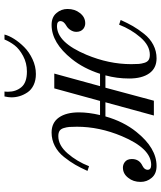

<svg xmlns="http://www.w3.org/2000/svg" viewBox="49 -755 718 856"><g transform="rotate(-90 408.0 -327.0)"><path d="M402 -635Q402 -648 406 -666H428Q427 -661 427 -650Q427 -615 447.5 -590.5Q468 -566 517 -566Q555 -566 586.5 -583Q618 -600 634 -621Q650 -642 660 -666H682Q677 -646 662.5 -623Q648 -600 626 -578Q604 -556 572 -541Q540 -526 506 -526Q478 -526 457 -536Q436 -546 424.5 -563Q413 -580 407.5 -598Q402 -616 402 -635ZM25 -59Q25 -92 43 -114Q61 -138 89 -138Q102 -138 113 -130Q127 -120 127 -98Q127 -65 97 -51Q79 -42 79 -28Q79 -12 101 -12Q174 -12 229 -143Q271 -243 271 -343Q271 -365 270 -377Q269 -389 265 -402Q261 -415 252.5 -420.5Q244 -426 229 -426Q188 -426 152 -384.5Q116 -343 95 -289L74 -296Q88 -327 101.5 -350.5Q115 -374 136 -400.5Q157 -427 185 -441.5Q213 -456 245 -456Q289 -456 312 -423.5Q335 -391 335 -334Q335 -291 323 -240H386L442 -444H508L452 -240H507Q531 -314 573 -366Q645 -456 725 -456Q760 -456 778 -434Q796 -413 796 -385Q796 -352 778 -330Q760 -306 732 -306Q719 -306 708 -314Q694 -325 694 -346Q694 -359 702 -371.5Q710 -384 721 -390Q742 -402 742 -416Q742 -432 720 -432Q647 -432 592 -301Q550 -201 550 -101Q550 -79 551 -67Q552 -55 556 -42Q560 -29 568.5 -23.5Q577 -18 592 -18Q633 -18 669 -59.5Q705 -101 726 -155L747 -148Q733 -117 719.5 -93.5Q706 -70 685 -43.5Q664 -17 636 -2.5Q608 12 576 12Q532 12 509 -20.5Q486 -53 486 -110Q486 -165 500 -216H445L387 0H321L380 -216H317Q294 -135 248 -78Q176 12 96 12Q61 12 43 -10Q25 -31 25 -59Z"/></g></svg>

Font: Old Standard TT
Style: Italic
Weight: 400
Italic angle: -15.2°
Designer: Alexey Kryukov <alexios@thessalonica.org.ru>
Version: Version 2.2